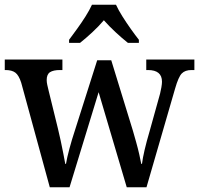

<svg xmlns="http://www.w3.org/2000/svg" viewBox="-20 -786 836 806"><path d="M69 -439Q59 -470 44.5 -481Q30 -492 3 -492H0V-536H242V-492H232Q204 -492 190 -483Q176 -474 176 -450Q176 -441 178.5 -429.5Q181 -418 184 -406L223 -247Q229 -223 235 -194.5Q241 -166 246 -140.5Q251 -115 254 -98H257Q261 -123 271.5 -162Q282 -201 293 -234L388 -533H447L538 -237Q544 -216 551.5 -189.5Q559 -163 564.5 -138.5Q570 -114 573 -98H576Q579 -122 587 -156.5Q595 -191 608 -235L652 -393Q655 -405 657.5 -419.5Q660 -434 660 -443Q660 -492 601 -492H594V-536H796V-492H784Q757 -492 743 -477.5Q729 -463 715 -414L595 0H512L394 -399L272 0H189ZM270 -619Q284 -638 303 -664Q322 -690 339 -717Q356 -744 366 -766H467Q477 -744 494 -717Q511 -690 529.5 -664Q548 -638 563 -619V-606H517Q493 -625 465 -651Q437 -677 416 -701Q395 -676 367.5 -650.5Q340 -625 316 -606H270Z"/></svg>

Font: Noto Serif Georgian SemiCondensed Medium
Style: Regular
Weight: 500
Width: 4
Designer: Monotype Design Team, Akaki Razmadze
Foundry: Google LLC
Version: Version 2.003; ttfautohint (v1.8.4.7-5d5b)